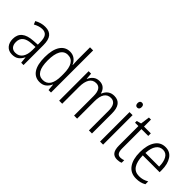

<svg xmlns="http://www.w3.org/2000/svg" viewBox="82 -1600 2450 2450"><g transform="rotate(45 1307.5 -375.0)"><path d="M374 -359V0H332L323 -87H321Q298 -40 264 -15Q230 10 175 10Q111 10 75.5 -31Q40 -72 40 -139Q40 -296 244 -308L319 -313V-353Q319 -429 295 -462Q271 -495 221 -495Q167 -495 101 -459L83 -503Q153 -542 226 -542Q302 -542 338 -498Q374 -454 374 -359ZM251 -267Q173 -262 135 -230.5Q97 -199 97 -140Q97 -90 121 -63Q145 -36 188 -36Q251 -36 285 -84Q319 -132 319 -217V-271Z M493 -261Q493 -397 540.5 -469.5Q588 -542 674 -542Q724 -542 760 -515Q796 -488 814 -445H818Q814 -503 814 -532V-760H870V0H825L817 -90H814Q795 -45 759.5 -17.5Q724 10 671 10Q585 10 539 -59.5Q493 -129 493 -261ZM815 -245V-280Q815 -493 683 -493Q617 -493 583.5 -433.5Q550 -374 550 -261Q550 -38 681 -38Q815 -38 815 -245Z M1609 -361V0H1554V-356Q1554 -426 1529.5 -459.5Q1505 -493 1461 -493Q1402 -493 1371.5 -448Q1341 -403 1341 -315V0H1286V-352Q1286 -493 1194 -493Q1133 -493 1102.5 -443.5Q1072 -394 1072 -305V0H1017V-532H1061L1068 -447H1072Q1089 -489 1122.5 -515.5Q1156 -542 1204 -542Q1254 -542 1285 -516Q1316 -490 1328 -444H1333Q1373 -542 1472 -542Q1609 -542 1609 -361Z M1820 -686Q1820 -665 1810.5 -653Q1801 -641 1783 -641Q1765 -641 1755.5 -653Q1746 -665 1746 -686Q1746 -707 1755.5 -718.5Q1765 -730 1783 -730Q1801 -730 1810.5 -718.5Q1820 -707 1820 -686ZM1810 0H1755V-532H1810Z M2141 -50V-4Q2110 10 2070 10Q2014 10 1987.5 -25.5Q1961 -61 1961 -135V-486H1900V-517L1962 -534L1979 -658H2016V-532H2139V-486H2016V-138Q2016 -87 2031.5 -62.5Q2047 -38 2082 -38Q2114 -38 2141 -50Z M2569 -301V-261H2265Q2267 -152 2305 -95.5Q2343 -39 2417 -39Q2454 -39 2484.5 -47.5Q2515 -56 2549 -75V-24Q2518 -6 2485.5 2Q2453 10 2413 10Q2313 10 2261 -63Q2209 -136 2209 -263Q2209 -391 2258 -466.5Q2307 -542 2397 -542Q2481 -542 2525 -475Q2569 -408 2569 -301ZM2267 -307H2514Q2514 -392 2484.5 -443.5Q2455 -495 2397 -495Q2340 -495 2306 -447Q2272 -399 2267 -307Z"/></g></svg>

Font: Noto Sans Display Light Narrow
Style: Regular
Weight: 300
Width: 4
Designer: Monotype Design team
Foundry: Monotype Imaging Inc.
Version: Version 1.000